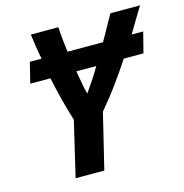

<svg xmlns="http://www.w3.org/2000/svg" viewBox="-103 -789 849 885"><g transform="rotate(-15 321.5 -346.5)"><path d="M150 0 212 -263Q195 -317 181.5 -370Q168 -423 157 -475H61L85 -573H141Q135 -603 130.5 -632.5Q126 -662 122 -693H253Q255 -663 258 -633Q261 -603 265 -573H434Q453 -605 470 -636.5Q487 -668 502 -693H643Q625 -663 607 -633.5Q589 -604 571 -573H626L601 -475H507Q473 -423 435 -370.5Q397 -318 351 -264L287 0ZM303 -363Q318 -384 337 -412.5Q356 -441 376 -475H281Q286 -445 291 -417Q296 -389 303 -363Z"/></g></svg>

Font: Ubuntu Sans Mono
Style: Italic
Weight: 400
Italic angle: -13.5°
Monospace: yes
Designer: Dalton Maag Ltd
Foundry: Dalton Maag Ltd
Version: Version 1.006